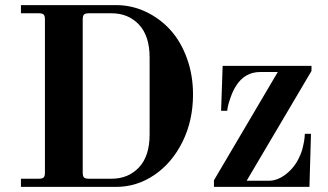

<svg xmlns="http://www.w3.org/2000/svg" viewBox="-20 -732 1286 752"><path d="M304 -56Q304 -42 309 -37Q314 -32 328 -32H417Q482 -32 524 -76Q566 -120 566 -206V-506Q566 -592 524 -636Q482 -680 417 -680H328Q314 -680 309 -675Q304 -670 304 -656ZM62 0V-32H132Q146 -32 151 -37Q156 -42 156 -56V-656Q156 -670 151 -675Q146 -680 132 -680H62V-712H434Q496 -712 551 -686Q606 -660 647 -615Q688 -570 712 -504Q736 -438 736 -362Q736 -260 695 -177Q654 -94 585 -47Q516 0 434 0ZM818 0V-26L1068 -450H1000Q940 -450 906 -398Q893 -378 884 -353Q875 -328 872 -313L870 -298H846L852 -474H1200V-454L946 -24H1032Q1068 -24 1101.5 -51Q1135 -78 1152 -116Q1161 -134 1166.5 -157Q1172 -180 1173 -194L1174 -208H1198L1192 0Z"/></svg>

Font: Old Standard TT
Style: Bold
Weight: 700
Designer: Alexey Kryukov <alexios@thessalonica.org.ru>
Version: Version 2.2